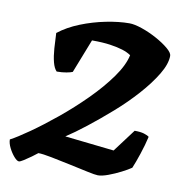

<svg xmlns="http://www.w3.org/2000/svg" viewBox="-78 -632 691 699"><g transform="rotate(10 267.5 -282.5)"><path d="M36 0Q29 0 18 -12.5Q7 -25 -1.5 -42Q-10 -59 -10 -73Q15 -86 58.5 -116.5Q102 -147 152 -188Q202 -229 248.5 -275.5Q295 -322 327.5 -367.5Q360 -413 368 -451Q355 -460 336 -466Q317 -472 289.5 -476Q262 -480 222 -480L173 -355Q167 -352 151 -349Q135 -346 115 -346Q105 -356 99.5 -377.5Q94 -399 92 -427.5Q90 -456 89 -484Q122 -510 167 -528Q212 -546 259.5 -555.5Q307 -565 346 -565Q364 -565 392 -555.5Q420 -546 447.5 -531Q475 -516 493.5 -500.5Q512 -485 512 -474Q512 -444 488.5 -405Q465 -366 427.5 -324Q390 -282 345.5 -243Q301 -204 259.5 -171.5Q218 -139 187 -119L369 -99L432 -183Q454 -183 467 -179Q480 -175 486 -170Q479 -139 467.5 -104.5Q456 -70 447 -49Q434 -40 411.5 -28.5Q389 -17 366 -8.5Q343 0 328 0Q318 0 288 -6.5Q258 -13 220.5 -21Q183 -29 150 -35.5Q117 -42 101 -42Q94 -36 80 -26Q66 -16 53.5 -8Q41 0 36 0Z"/></g></svg>

Font: Texturina Medium 12pt ExtraBold
Style: Italic
Weight: 800
Italic angle: -11°
Version: Version 1.002